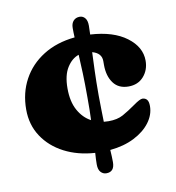

<svg xmlns="http://www.w3.org/2000/svg" viewBox="-75 -627 711 775"><g transform="rotate(-10 281.0 -239.5)"><path d="M323 -235Q323 -204 323.8 -177Q324.5 -150 325 -126Q335 -125 345 -125Q380.5 -125 404.5 -138.2Q428.5 -151.5 457.5 -172Q484.5 -191.5 495 -191Q506.5 -190.5 513 -182.5Q519.5 -174.5 519.5 -156.5Q519.5 -121 496 -89.5Q472.5 -58 430.2 -36.5Q388 -15 331 -9.5Q332 5 332.5 17.5Q333 30 333 40.5Q333 80.5 299.5 80.5Q286 80.5 276.5 70.2Q267 60 267 38.5Q267 28.5 267.5 17Q268 5.5 269 -8.5Q198.5 -13 143.5 -41.5Q88.5 -70 56.8 -118Q25 -166 25 -229Q25 -297 54.5 -351.5Q84 -406 138.5 -440.2Q193 -474.5 268 -482Q267.5 -492.5 267.2 -502.2Q267 -512 267 -520.5Q267 -539.5 276.8 -550Q286.5 -560.5 302.5 -560.5Q315.5 -560.5 324.2 -550.2Q333 -540 333 -518.5Q333 -504.5 332 -482.5Q426 -477 480 -436.5Q534 -396 534 -340Q534 -302 510.8 -275.5Q487.5 -249 448.5 -249Q407.5 -249 386.5 -277.8Q365.5 -306.5 365.5 -352V-368Q365.5 -400.5 327.5 -411Q326 -377 324.5 -333.8Q323 -290.5 323 -235ZM204 -284Q204 -229.5 223.8 -194Q243.5 -158.5 275.5 -141.5Q276.5 -162 276.8 -185.5Q277 -209 277 -235Q277 -290 275.5 -333Q274 -376 272 -410Q243.5 -400.5 223.8 -369.2Q204 -338 204 -284Z"/></g></svg>

Font: Fraunces 9pt SuperSoft Black
Style: Regular
Weight: 900
Version: Version 1.000;[b76b70a41]